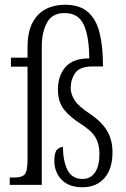

<svg xmlns="http://www.w3.org/2000/svg" viewBox="-20 -779 530 809"><path d="M327 10Q270 10 239.5 -22Q209 -54 209 -101Q209 -138 221 -149Q233 -160 245 -160Q246 -98 265 -61.5Q284 -25 328 -25Q362 -25 380.5 -52.5Q399 -80 399 -130Q399 -170 383.5 -198Q368 -226 325 -254Q278 -283 251 -316Q224 -349 224 -402Q224 -459 255.5 -496Q287 -533 356 -533Q356 -623 333.5 -673.5Q311 -724 252 -724Q200 -724 178 -683.5Q156 -643 156 -584V0H21V-31H41Q72 -31 84 -44Q96 -57 96 -108V-498H26V-536H96V-579Q96 -644 117 -683.5Q138 -723 173.5 -741Q209 -759 254 -759Q316 -759 351 -728Q386 -697 400 -639Q414 -581 414 -499H370Q316 -499 297 -471.5Q278 -444 278 -408Q278 -382 294.5 -356.5Q311 -331 358 -300Q410 -265 432 -226.5Q454 -188 454 -138Q454 -67 420 -28.5Q386 10 327 10Z"/></svg>

Font: Noto Serif Ethiopic ExtraCondensed Light
Style: Regular
Weight: 300
Width: 2
Designer: Monotype Design Team
Foundry: Monotype Imaging Inc.
Version: Version 2.102; ttfautohint (v1.8.4.7-5d5b)